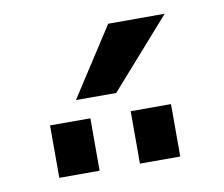

<svg xmlns="http://www.w3.org/2000/svg" viewBox="-50 -1019 547 469"><g transform="rotate(-10 223.5 -785.0)"><path d="M245 -960H385L235 -790H135ZM262 -610V-740H362V-610ZM62 -610V-740H162V-610Z"/></g></svg>

Font: Mplus 1p Medium
Style: Regular
Weight: 500
Version: Version 1.061